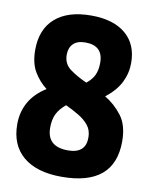

<svg xmlns="http://www.w3.org/2000/svg" viewBox="-82 -772 669 843"><g transform="rotate(10 252.5 -350.0)"><path d="M486 -189Q486 10 250 10Q139 10 79 -40.5Q19 -91 19 -184Q19 -238 43.5 -282Q68 -326 119 -358Q85 -384 62.5 -422Q40 -460 40 -519Q40 -611 96.5 -660.5Q153 -710 257 -710Q356 -710 410.5 -664Q465 -618 465 -535Q465 -489 444.5 -448Q424 -407 378 -371Q422 -345 454 -303Q486 -261 486 -189ZM180 -522Q180 -481 211.5 -458Q243 -435 286 -416Q311 -436 321 -458.5Q331 -481 331 -512Q331 -589 252 -589Q216 -589 198 -571Q180 -553 180 -522ZM164 -194Q164 -109 258 -109Q337 -109 337 -180Q337 -212 320 -233.5Q303 -255 275.5 -271.5Q248 -288 216 -303Q189 -281 176.5 -256Q164 -231 164 -194Z"/></g></svg>

Font: Georama SemiCondensed
Style: Bold
Weight: 700
Width: 4
Designer: Jean-Baptiste Levee
Foundry: Production Type
Version: Version 1.000